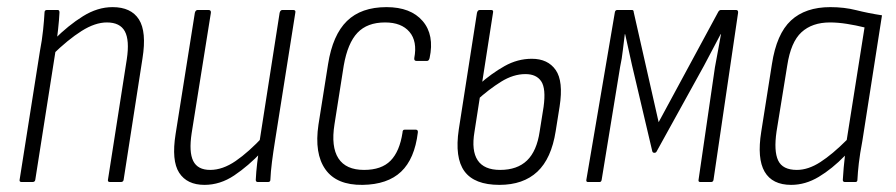

<svg xmlns="http://www.w3.org/2000/svg" viewBox="-20 -511 2515 539"><path d="M289 0Q282 0 283 -6L336 -345Q344 -398 330.5 -423Q317 -448 280 -448Q247 -448 209 -424Q171 -400 127 -357L132 -400Q172 -440 213 -465.5Q254 -491 296 -491Q348 -491 370 -456.5Q392 -422 380 -347L327 -6Q326 0 319 0ZM41 0Q34 0 35 -6L92 -367Q98 -398 101 -427Q104 -456 105 -476Q105 -483 112 -483H142Q147 -483 147 -476Q146 -455 143 -428Q140 -401 137 -382V-375L79 -6Q78 0 71 0Z M554 8Q505 8 483 -26Q461 -60 473 -135L527 -475Q529 -483 535 -483H565Q573 -483 572 -475L518 -137Q510 -84 522.5 -59Q535 -34 570 -34Q605 -34 641.5 -59Q678 -84 720 -129L715 -85Q677 -45 637.5 -18.5Q598 8 554 8ZM704 0Q698 0 698 -6Q699 -28 702 -53.5Q705 -79 708 -99V-110L765 -475Q767 -483 773 -483H803Q811 -483 809 -475L752 -115Q747 -84 743.5 -56.5Q740 -29 739 -6Q739 0 732 0Z M998 8Q925 9 893.5 -35.5Q862 -80 874 -161L901 -331Q914 -413 954 -452Q994 -491 1065 -491Q1133 -491 1166.5 -452Q1200 -413 1186 -348Q1184 -340 1179 -340H1149Q1142 -340 1143 -348Q1152 -395 1129.5 -421.5Q1107 -448 1061 -448Q1011 -448 983.5 -419Q956 -390 945 -327L919 -162Q909 -99 930 -66.5Q951 -34 1002 -34Q1051 -34 1076.5 -60Q1102 -86 1110 -139Q1110 -147 1116 -147H1147Q1154 -147 1153 -139Q1144 -65 1106 -29Q1068 7 998 8Z M1382 8Q1312 8 1284 -30Q1256 -68 1268 -148L1319 -475Q1321 -483 1327 -483H1359Q1366 -483 1364 -475L1312 -141Q1303 -88 1321 -61Q1339 -34 1384 -34Q1432 -34 1459.5 -60.5Q1487 -87 1495 -142L1506 -211Q1513 -262 1499.5 -282.5Q1486 -303 1455 -303Q1421 -303 1386.5 -281.5Q1352 -260 1318 -229L1325 -274Q1360 -305 1396.5 -325.5Q1433 -346 1473 -346Q1518 -346 1540 -314.5Q1562 -283 1551 -212L1540 -143Q1528 -66 1488.5 -29Q1449 8 1382 8Z M1631 0Q1625 0 1626 -6L1706 -476Q1707 -483 1713 -483H1754Q1759 -483 1759 -477L1829 -168L1996 -477Q1999 -483 2004 -483H2046Q2053 -483 2052 -475L1983 -6Q1982 0 1976 0H1946Q1940 0 1941 -6L1987 -322Q1991 -345 1995.5 -368Q2000 -391 2004 -415H2003Q1991 -393 1979.5 -370.5Q1968 -348 1956 -326L1824 -87Q1822 -82 1817 -82Q1812 -82 1811 -87L1754 -329Q1749 -350 1744.5 -372Q1740 -394 1735 -415H1734Q1731 -393 1728.5 -370Q1726 -347 1721 -324L1669 -6Q1668 0 1663 0Z M2201 8Q2148 8 2126.5 -29Q2105 -66 2117 -141L2147 -331Q2160 -416 2200.5 -453.5Q2241 -491 2311 -491Q2350 -491 2383.5 -482.5Q2417 -474 2456 -468L2401 -116Q2394 -79 2391 -53Q2388 -27 2387 -6Q2387 0 2381 0H2352Q2346 0 2346 -6Q2347 -23 2348.5 -40.5Q2350 -58 2352 -74Q2316 -37 2278.5 -14.5Q2241 8 2201 8ZM2217 -34Q2249 -34 2283 -56Q2317 -78 2357 -118L2407 -434Q2383 -440 2357.5 -444Q2332 -448 2310 -448Q2260 -448 2230 -420.5Q2200 -393 2190 -327L2160 -142Q2152 -87 2164.5 -60.5Q2177 -34 2217 -34Z"/></svg>

Font: Sofia Sans Condensed Light
Style: Italic
Weight: 300
Italic angle: -9°
Version: Version 4.100